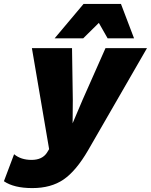

<svg xmlns="http://www.w3.org/2000/svg" viewBox="-109 -746 771 981"><path d="M170 -550 318 -726H509L576 -550H441L396 -629L316 -550ZM56 215Q-38 215 -89 180L-37 42Q-2 71 52 71Q107 71 131 34L142 16L54 -500H259L263 -237L262 -116L313 -236L430 -500H642L341 22Q280 127 216 171Q152 215 56 215Z"/></svg>

Font: Elaine Sans ExtraBold
Style: Italic
Weight: 800
Italic angle: -13°
Designer: Wei Huang
Foundry: Wei Huang
Version: Version 2.001;December 24, 2019;FontCreator 12.0.0.2547 64-b